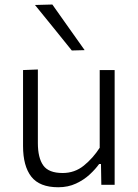

<svg xmlns="http://www.w3.org/2000/svg" viewBox="-20 -798 596 829"><path d="M231.5 10.5Q151 10.5 115.2 -35.2Q79.5 -81 79.5 -167.5V-495.5L143.5 -498V-180.5Q143.5 -116.5 166.8 -83.8Q190 -51 250.5 -51Q302.5 -51 342 -83Q381.5 -115 410.5 -160V-495.5H475V0H417.5L416 -90H408Q392.5 -68 367.5 -44.8Q342.5 -21.5 308.2 -5.5Q274 10.5 231.5 10.5ZM290 -580Q250.5 -629 211 -678Q171.5 -727 131 -776.5L206 -778.5Q241 -729.5 275.5 -680.2Q310 -631 345.5 -581.5Z"/></svg>

Font: Commissioner Light
Style: Regular
Weight: 300
Designer: Kostas Bartsokas
Foundry: Kostas Bartsokas
Version: Version 1.000; ttfautohint (v1.8.3)